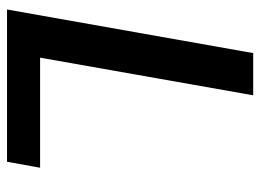

<svg xmlns="http://www.w3.org/2000/svg" viewBox="-117 -623 740 546"><g transform="rotate(90 253.0 -350.0)"><path d="M7 0 131 -700H251L144 -94H457L440 0Z"/></g></svg>

Font: DM Sans 36pt SemiBold
Style: Italic
Weight: 600
Italic angle: -10°
Designer: Colophon Foundry, Jonny Pinhorn
Foundry: Colophon Foundry
Version: Version 4.004;gftools[0.9.30]